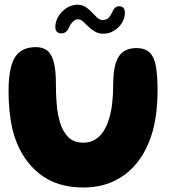

<svg xmlns="http://www.w3.org/2000/svg" viewBox="-20 -792 753 831"><path d="M340.5 19.5Q226 19.5 151.8 -39.2Q77.5 -98 44.5 -196Q38.5 -213.5 34 -232.5Q29.5 -251.5 26.5 -271.2Q23.5 -291 21.2 -311.8Q19 -332.5 18 -354Q17 -375.5 17 -398Q17 -463.5 28.5 -505.5Q40 -547.5 66.2 -567.8Q92.5 -588 136 -588Q165.5 -588 184.5 -573Q203.5 -558 212.8 -523Q222 -488 222 -427.5Q222 -409.5 222.5 -391.5Q223 -373.5 224.2 -356.5Q225.5 -339.5 227.2 -323.5Q229 -307.5 232 -292.8Q235 -278 239 -264.5Q250.5 -224 274.8 -199.2Q299 -174.5 340.5 -174.5Q367.5 -174.5 388 -185.8Q408.5 -197 423.2 -217.2Q438 -237.5 447.5 -264Q453.5 -281 458 -300.2Q462.5 -319.5 465 -340.2Q467.5 -361 468.8 -382.5Q470 -404 470 -425.5Q470 -484 481 -518.8Q492 -553.5 514.5 -568.8Q537 -584 570 -584Q607.5 -584 627.5 -564.8Q647.5 -545.5 654.8 -504.8Q662 -464 662 -399.5Q662 -376.5 660.8 -354.8Q659.5 -333 657.2 -311.8Q655 -290.5 651.2 -270.2Q647.5 -250 642.5 -230.8Q637.5 -211.5 631 -193.5Q608 -128.5 567.5 -80.8Q527 -33 470.2 -6.8Q413.5 19.5 340.5 19.5ZM245.5 -647.5Q234.5 -647.5 227 -654Q219.5 -660.5 219.5 -675.5Q219.5 -699 232.8 -721Q246 -743 267.8 -757.2Q289.5 -771.5 314.5 -771.5Q336 -771.5 351 -761.5Q366 -751.5 378 -738.5Q390 -725.5 400.8 -715.5Q411.5 -705.5 424 -705.5Q438.5 -705.5 447.2 -712.2Q456 -719 465 -738Q472 -753.5 479 -759.2Q486 -765 497 -765Q506 -765 513.2 -759Q520.5 -753 520.5 -736Q520.5 -712.5 507 -691.8Q493.5 -671 472.5 -658.5Q451.5 -646 427.5 -646Q406.5 -646 390.5 -655.5Q374.5 -665 362.2 -677.2Q350 -689.5 339.2 -699Q328.5 -708.5 317.5 -708.5Q306 -708.5 296 -698.8Q286 -689 278 -672Q271 -657 263 -652.2Q255 -647.5 245.5 -647.5Z"/></svg>

Font: Gluten Thin SemiBold
Style: Regular
Weight: 600
Version: Version 1.300